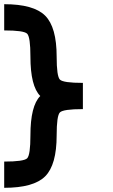

<svg xmlns="http://www.w3.org/2000/svg" viewBox="-20 -895 540 915"><path d="M375 -500V-375Q281.2 -375 265.6 -359.4Q250 -343.8 250 -250Q250 -109.4 195.3 -54.7Q140.6 0 0 0V-125Q93.8 -125 109.4 -140.6Q125 -156.2 125 -250Q125 -390.6 171.9 -437.5Q125 -484.4 125 -625Q125 -718.8 109.4 -734.4Q93.8 -750 0 -750V-875Q140.6 -875 195.3 -820.3Q250 -765.6 250 -625Q250 -531.2 265.6 -515.6Q281.2 -500 375 -500Z"/></svg>

Font: CraftyPE
Style: Regular
Weight: 400
Designer: Erek Butcher
Foundry: Haunted Coop
Version: Version 0.018;April 4, 2024;FontCreator 15.0.0.2962 64-bit